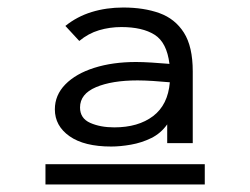

<svg xmlns="http://www.w3.org/2000/svg" viewBox="-20 -648 665 511"><path d="M276 -258Q204 -258 165 -285.5Q126 -313 126 -357Q126 -395 154 -423.5Q182 -452 231 -467.5Q280 -483 342 -483Q360 -483 383.5 -481.5Q407 -480 431 -478Q424 -535 391.5 -555.5Q359 -576 303 -576Q272 -576 243.5 -567.5Q215 -559 191 -539L154 -579Q185 -604 224 -616Q263 -628 308 -628Q363 -628 404.5 -613Q446 -598 469.5 -561Q493 -524 493 -458V-267H425V-317Q408 -293 382.5 -280.5Q357 -268 328.5 -263Q300 -258 276 -258ZM193 -362Q193 -333 220 -321Q247 -309 284 -309Q348 -309 387.5 -339Q427 -369 432 -429Q411 -431 387.5 -432.5Q364 -434 346 -434Q278 -434 235.5 -416Q193 -398 193 -362ZM101 -211H525V-157H101Z"/></svg>

Font: Inconsolata Expanded Thin
Style: Regular
Weight: 100
Width: 7
Monospace: yes
Designer: Raph Levien, Cyreal, Brenton Simpson
Foundry: Raph Levien, Cyreal, Google
Version: Version 3.100; ttfautohint (v1.8.4.7-5d5b)